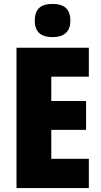

<svg xmlns="http://www.w3.org/2000/svg" viewBox="-20 -957 515 977"><path d="M247 -937C188 -937 157 -912 157 -852C157 -793 190 -768 247 -768C303 -768 338 -793 338 -852C338 -912 306 -937 247 -937ZM432 0V-149H241V-296H418V-443H241V-567H432V-714H64V0Z"/></svg>

Font: Noto Sans Sinhala Condensed Black
Style: Regular
Weight: 900
Width: 3
Designer: Jelle Bosma - Monotype Design Team
Foundry: Monotype Imaging Inc.
Version: Version 2.006